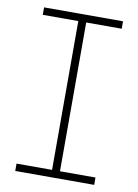

<svg xmlns="http://www.w3.org/2000/svg" viewBox="-80 -740 570 793"><g transform="rotate(10 205.5 -343.0)"><path d="M371.1 -654.8H222.2V-30.8H371.1V0H40V-30.8H189V-654.8H40V-686H371.1Z"/></g></svg>

Font: BioRhyme ExtraLight
Style: Regular
Weight: 275
Designer: Aoife Mooney
Foundry: Aoife Mooney Type
Version: Version 1.500;PS 001.500;hotconv 1.0.88;makeotf.lib2.5.64775